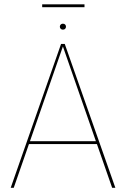

<svg xmlns="http://www.w3.org/2000/svg" viewBox="-20 -889 597 909"><path d="M380 -855V-868.6H179.7V-855ZM277.9 -776.9C268.7 -776.9 263.3 -770 263.3 -762.7C263.3 -755.4 268.7 -748.6 277.9 -748.6C287.4 -748.6 292.4 -755.4 292.4 -762.7C292.4 -770 287.4 -776.9 277.9 -776.9ZM510.9 0H526.1L286.6 -680.9H269.1L30.7 0H45.1L117.1 -207H438.8ZM121.9 -220.6 277.8 -669 434 -220.6Z"/></svg>

Font: Fira Sans Hair
Style: Regular
Weight: 100
Designer: bBox Type GmbH & Carrois Corporate GbR & Edenspiekermann AG
Foundry: bBox Type GmbH & Carrois Corporate GbR & Edenspiekermann AG
Version: Version 4.300;PS 004.300;hotconv 1.0.88;makeotf.lib2.5.64775